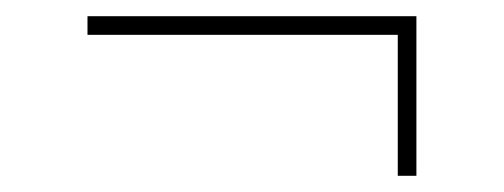

<svg xmlns="http://www.w3.org/2000/svg" viewBox="-20 -375 622 237"><path d="M471 -158V-332H88V-355H494V-158Z"/></svg>

Font: Literata 60pt ExtraLight
Style: Regular
Weight: 250
Designer: Latin by Veronika Burian and Jose Scaglione. Greek by Irene Vlachou. Cyrillic by Vera Evstafieva.
Foundry: TypeTogether
Version: Version 3.103;gftools[0.9.29]